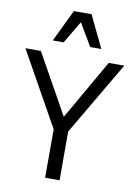

<svg xmlns="http://www.w3.org/2000/svg" viewBox="-104 -1050 792 1117"><g transform="rotate(10 292.0 -492.0)"><path d="M148.4 -794.4 239.7 -983.9H343.8L435.1 -794.4H369.6L291 -927.2L212.4 -794.4ZM328.6 0H243.2V-286.1L-0.5 -722.2H90.8L288.6 -368.2L491.7 -722.2H583.5L328.6 -288.1Z"/></g></svg>

Font: Oxygen-Regular
Style: Regular
Weight: 400
Designer: Vernon Adams
Foundry: Vernon Adams
Version: Version Release 0.2.3 webfont; ttfautohint (v0.93.3-1d66) -l